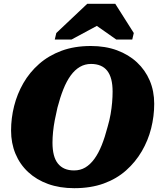

<svg xmlns="http://www.w3.org/2000/svg" viewBox="-20 -969 855 1006"><path d="M369 17Q293 17 232 -5Q171 -27 127.5 -67.5Q84 -108 61 -163.5Q38 -219 38 -285Q38 -350 54 -413.5Q70 -477 102.5 -533.5Q135 -590 185 -634Q235 -678 302.5 -703Q370 -728 456 -728Q532 -728 593 -705.5Q654 -683 697.5 -642.5Q741 -602 764.5 -547Q788 -492 788 -425Q788 -360 772 -296.5Q756 -233 723 -176.5Q690 -120 640.5 -76Q591 -32 523.5 -7.5Q456 17 369 17ZM457 -634Q425 -634 398.5 -618.5Q372 -603 350.5 -573.5Q329 -544 312 -501.5Q295 -459 281 -405Q273 -371 267 -339.5Q261 -308 258 -278Q255 -248 255 -221Q255 -185 262 -157.5Q269 -130 283.5 -112Q298 -94 319 -85Q340 -76 368 -76Q401 -76 427 -91.5Q453 -107 474.5 -136.5Q496 -166 513 -208.5Q530 -251 544 -305Q554 -339 559.5 -371Q565 -403 567.5 -432.5Q570 -462 570 -489Q570 -526 563 -553Q556 -580 542 -598Q528 -616 506.5 -625Q485 -634 457 -634ZM584 -949H437L275 -796L267 -762H355L537 -860L448 -861L589 -762H673L681 -796Z"/></svg>

Font: Roboto Serif 20pt ExtraBold
Style: Italic
Weight: 800
Italic angle: -10°
Version: Version 1.007